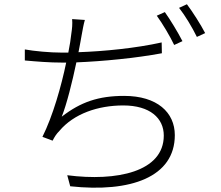

<svg xmlns="http://www.w3.org/2000/svg" viewBox="-20 -851 1040 905"><path d="M742 -651C621 -624 470 -609 350 -605C356 -638 362 -666 365 -686C369 -708 374 -737 380 -757L320 -761C322 -738 320 -717 316 -691C314 -669 309 -639 302 -603H272C215 -603 141 -610 97 -618V-566C152 -561 212 -556 273 -556H292C269 -445 229 -304 180 -206L228 -188C237 -206 246 -220 260 -234C328 -315 442 -354 561 -354C687 -354 752 -294 752 -212C752 -41 530 5 297 -25L311 27C597 58 804 -17 804 -214C804 -321 721 -399 565 -399C444 -399 360 -370 271 -301C294 -358 321 -466 340 -557C464 -562 620 -577 743 -600ZM719 -777C746 -740 782 -679 801 -639L840 -657C818 -700 782 -759 757 -794ZM824 -814C853 -777 886 -722 908 -677L947 -695C927 -734 888 -795 861 -831Z"/></svg>

Font: Noto Sans T Chinese Light
Style: Regular
Weight: 300
Designer: Ryoko NISHIZUKA (kana & ideographs); Paul D. Hunt (Latin, Greek & Cyrillic); Wenlong ZHANG (bopomofo); Sandoll Communica
Foundry: Adobe Systems Incorporated
Version: Version 1.000;PS 1;hotconv 1.0.78;makeotf.lib2.5.61930